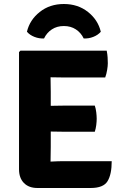

<svg xmlns="http://www.w3.org/2000/svg" viewBox="-20 -936 613 959"><path d="M75 -676 82 -683H232.5V-551.5Q232.5 -530.5 233 -514Q233.5 -497.5 233.5 -477V-202Q233.5 -182.5 233 -166.2Q232.5 -150 232.5 -130V3H167Q124 3 99.5 -22Q75 -47 75 -90.5ZM453.5 -408.5Q458.5 -394 460.8 -375Q463 -356 463 -343Q463 -329.5 460.8 -311.5Q458.5 -293.5 453.5 -278H301Q288.5 -278 265.5 -278.5Q242.5 -279 218.2 -279.2Q194 -279.5 178 -280V-406.5Q194 -407 218.2 -407.2Q242.5 -407.5 265.5 -408Q288.5 -408.5 301 -408.5ZM513 -683Q516.5 -665 517.5 -649.2Q518.5 -633.5 518.5 -620Q518.5 -606.5 515.2 -586.8Q512 -567 505.5 -549H301Q288.5 -549 265.5 -549.5Q242.5 -550 218.2 -550.2Q194 -550.5 178 -551V-683ZM538 -131Q538 -65 517.2 -31Q496.5 3 433 3H178V-126Q210.5 -127.5 240 -129.2Q269.5 -131 306.5 -131ZM483.5 -777.5Q469.5 -761 446 -751.8Q422.5 -742.5 398 -744Q384.5 -772.5 359 -789.2Q333.5 -806 299 -806Q264.5 -806 239 -789.2Q213.5 -772.5 200 -744Q175.5 -742.5 152 -751.8Q128.5 -761 114.5 -777.5Q128.5 -836.5 178.5 -876.2Q228.5 -916 299 -916Q369.5 -916 419.5 -876.2Q469.5 -836.5 483.5 -777.5Z"/></svg>

Font: Signika SC
Style: Regular
Weight: 300
Designer: Anna Giedryś
Foundry: Anna Giedryś
Version: Version 2.000